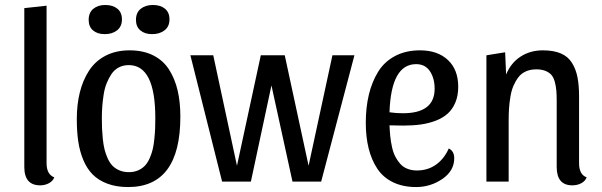

<svg xmlns="http://www.w3.org/2000/svg" viewBox="-20 -733 2430 775"><path d="M168 -710V-74.2Q168 -28.8 199.2 -17.1Q192.9 -1.5 177 6.8Q161.1 15.1 142.1 15.1Q78.1 15.1 78.1 -59.1V-700.2Z M404.8 -712.9Q435.1 -712.9 453.6 -698Q472.2 -683.1 472.2 -654.8Q472.2 -626 452.6 -610.6Q433.1 -595.2 402.8 -595.2Q373.5 -595.2 355.7 -610.1Q337.9 -625 337.9 -652.8Q337.9 -682.1 356.7 -697.5Q375.5 -712.9 404.8 -712.9ZM597.2 -712.9Q627.4 -712.9 645.8 -698Q664.1 -683.1 664.1 -654.8Q664.1 -626 644.3 -610.6Q624.5 -595.2 593.8 -595.2Q564.9 -595.2 546.9 -610.1Q528.8 -625 528.8 -652.8Q528.8 -682.1 548.1 -697.5Q567.4 -712.9 597.2 -712.9ZM502.9 -529.8Q558.1 -529.8 598.4 -509.5Q638.7 -489.3 662.4 -452.1Q686 -415 697 -367.9Q708 -320.8 708 -262.2Q708 22 497.1 22Q449.7 22 413.8 8.5Q377.9 -4.9 354.5 -28.3Q331.1 -51.8 316.4 -86.9Q301.8 -122.1 295.9 -162.1Q290 -202.1 290 -252Q290 -310.5 302 -359.4Q314 -408.2 338.9 -447Q363.8 -485.8 405.5 -507.8Q447.3 -529.8 502.9 -529.8ZM606.9 -256.8Q606.9 -470.2 500 -470.2Q477.1 -470.2 459.2 -460.7Q441.4 -451.2 429.9 -434.1Q418.5 -417 410.4 -396.7Q402.3 -376.5 398.4 -351.1Q394.5 -325.7 392.8 -303.5Q391.1 -281.2 391.1 -256.8Q391.1 -232.9 391.8 -214.6Q392.6 -196.3 395 -172.1Q397.5 -147.9 401.9 -130.4Q406.2 -112.8 414.3 -94.5Q422.4 -76.2 433.6 -64.5Q444.8 -52.7 461.9 -45.4Q479 -38.1 500 -38.1Q521 -38.1 537.6 -45.4Q554.2 -52.7 565.2 -64.5Q576.2 -76.2 584.2 -94.5Q592.3 -112.8 596.4 -130.4Q600.6 -147.9 603 -172.1Q605.5 -196.3 606.2 -214.6Q606.9 -232.9 606.9 -256.8Z M1276.4 0H1160.6L1075.7 -388.2L992.7 0H876.5L748.5 -509.8H840.8L936.5 -64L1032.7 -509.8H1129.4L1225.6 -64L1321.8 -509.8H1410.6Z M1791.5 -133.8Q1813.5 -123 1813.5 -94.2Q1813.5 -43.5 1765.6 -10.7Q1717.8 22 1659.7 22Q1606 22 1565.9 2.4Q1525.9 -17.1 1502.4 -53Q1479 -88.9 1467.8 -134.8Q1456.5 -180.7 1456.5 -237.8Q1456.5 -299.3 1468.8 -350.6Q1481 -401.9 1506.1 -442.9Q1531.2 -483.9 1574.5 -506.8Q1617.7 -529.8 1675.3 -529.8Q1746.6 -529.8 1788.1 -490.7Q1829.6 -451.7 1829.6 -382.8Q1829.6 -346.7 1818.1 -319.3Q1806.6 -292 1787.1 -274.4Q1767.6 -256.8 1738.8 -245.8Q1710 -234.9 1678.5 -230.5Q1647 -226.1 1608.4 -226.1Q1599.1 -226.1 1578.6 -226.6Q1558.1 -227.1 1552.2 -227.1Q1553.2 -202.6 1555.4 -181.9Q1557.6 -161.1 1562.3 -139.6Q1566.9 -118.2 1575.2 -101.8Q1583.5 -85.4 1595 -72.3Q1606.4 -59.1 1623.8 -52Q1641.1 -44.9 1662.6 -44.9Q1706.5 -44.9 1739.5 -68.1Q1772.5 -91.3 1791.5 -133.8ZM1659.7 -474.1Q1558.6 -474.1 1552.2 -279.8Q1577.6 -275.9 1606.4 -275.9Q1734.4 -275.9 1734.4 -375Q1734.4 -417 1715.3 -445.6Q1696.3 -474.1 1659.7 -474.1Z M1943.4 -509.8 2019 -522 2022.9 -432.1Q2042 -479 2081.1 -504.4Q2120.1 -529.8 2171.4 -529.8Q2214.8 -529.8 2243.9 -517.3Q2272.9 -504.9 2288.8 -479.2Q2304.7 -453.6 2311 -421.1Q2317.4 -388.7 2317.4 -341.8V-74.2Q2317.4 -28.3 2348.1 -17.1Q2341.8 -1.5 2325.9 6.8Q2310.1 15.1 2290 15.1Q2227.1 15.1 2227.1 -59.1V-325.2Q2227.1 -350.6 2225.6 -367.7Q2224.1 -384.8 2219.5 -402.3Q2214.8 -419.9 2206.1 -430.2Q2197.3 -440.4 2181.9 -446.8Q2166.5 -453.1 2145 -453.1Q2121.1 -453.1 2102.5 -444.8Q2084 -436.5 2072.3 -420.9Q2060.5 -405.3 2052.5 -386.5Q2044.4 -367.7 2040.3 -342.8Q2036.1 -317.9 2034.7 -295.4Q2033.2 -272.9 2033.2 -246.1V0H1943.4Z"/></svg>

Font: Sansita Light
Style: Regular
Weight: 300
Designer: Pablo Cosgaya
Foundry: Omnibus-Type
Version: Version 1.006;hotconv 1.0.109;makeotfexe 2.5.65596